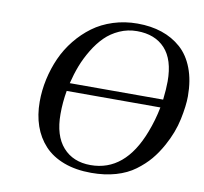

<svg xmlns="http://www.w3.org/2000/svg" viewBox="-80 -793 949 894"><g transform="rotate(10 394.5 -346.0)"><path d="M113.8 -270Q113.8 -323.7 125.5 -377Q137.2 -430.2 158.9 -478.8Q180.7 -527.3 214.4 -569.1Q248 -610.8 289.8 -641.6Q331.5 -672.4 385.7 -689.7Q439.9 -707 500 -707Q563.5 -707 615.2 -689.7Q667 -672.4 706.3 -637.7Q745.6 -603 767.3 -546.1Q789.1 -489.3 789.1 -414.1Q789.1 -369.6 775.4 -304.4Q761.7 -239.3 726.1 -174.8Q703.6 -133.8 677.2 -102.5Q650.9 -71.3 613 -43.2Q575.2 -15.1 522.9 0Q470.7 15.1 407.2 15.1Q334 15.1 277.6 -6.1Q221.2 -27.3 185.5 -65.7Q149.9 -104 131.8 -155.8Q113.8 -207.5 113.8 -270ZM219.2 -230Q219.2 -127.9 267.1 -74Q314.9 -20 397.9 -20Q560.5 -20 637.2 -220.2Q660.2 -279.8 671.9 -340.8H229Q219.2 -286.6 219.2 -230ZM236.8 -378.9H678.2Q684.1 -430.2 684.1 -465.8Q684.1 -568.8 636.5 -620.4Q588.9 -671.9 503.9 -671.9Q460 -671.9 421.1 -654.5Q382.3 -637.2 354 -609.1Q325.7 -581.1 302 -542Q278.3 -502.9 262.9 -463.1Q247.6 -423.3 236.8 -378.9Z"/></g></svg>

Font: Linguistics Pro
Style: Italic
Weight: 400
Italic angle: -12°
Designer: Stefan Peev, Context Ltd
Foundry: Stefan Peev, Context Ltd
Version: Version 001.000